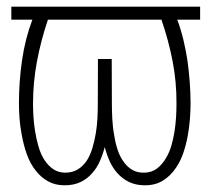

<svg xmlns="http://www.w3.org/2000/svg" viewBox="-20 -549 640 579"><path d="M583.5 -489.7V-528.8H14.2V-489.7H77.6Q55.7 -431.6 46.4 -366.7Q37.1 -301.8 37.1 -236.8Q37.1 -216.8 38.8 -192.6Q40.5 -168.5 45.4 -143.6Q50.8 -112.3 61 -83.5Q71.3 -54.7 88.4 -33.7Q103.5 -14.2 125 -2.2Q146.5 9.8 174.8 9.8Q202.1 9.8 222.9 0Q243.7 -9.8 258.8 -27.8Q272 -42.5 281 -62.7Q290 -83 295.9 -105.5Q301.8 -82.5 311 -62.3Q320.3 -42 334 -26.9Q349.1 -9.8 369.6 0Q390.1 9.8 417 9.8Q448.7 9.8 471.7 -4.6Q494.6 -19 510.3 -42.5Q523.9 -62 532.5 -86.9Q541 -111.8 545.9 -138.2Q550.8 -164.1 552.7 -189.7Q554.7 -215.3 554.7 -236.8Q554.7 -268.6 552.2 -301Q549.8 -333.5 545.4 -365.7Q540.5 -397.9 533 -429.2Q525.4 -460.4 514.6 -489.7ZM512.2 -235.8Q512.2 -218.3 511 -196.5Q509.8 -174.8 506.3 -152.8Q502.9 -130.9 496.8 -109.9Q490.7 -88.9 480.5 -72.3Q469.2 -52.7 453.4 -40.8Q437.5 -28.8 415.5 -28.3Q394.5 -27.8 379.2 -36.6Q363.8 -45.4 353 -61Q341.8 -76.2 335 -96.4Q328.1 -116.7 324.7 -139.6Q319.8 -165.5 318.6 -190.9Q317.4 -216.3 317.4 -235.8L316.9 -371.1H275.4L274.9 -231Q274.9 -212.4 273.7 -190.7Q272.5 -168.9 269 -147.5Q265.1 -124.5 258.8 -103Q252.4 -81.5 242.2 -65.4Q231 -48.3 214.8 -38.3Q198.7 -28.3 176.8 -28.3Q156.2 -28.3 141.1 -38.6Q126 -48.8 115.2 -64.9Q103.5 -82 96.4 -106Q89.4 -129.9 85.4 -155.8Q82 -177.2 80.8 -198.2Q79.6 -219.2 79.6 -235.8Q79.6 -301.3 91.6 -364.5Q103.5 -427.7 124.5 -489.7H466.8Q488.3 -427.7 500.5 -364.5Q512.7 -301.3 512.2 -235.8Z"/></svg>

Font: Roboto Mono ExtraLight
Style: Regular
Weight: 250
Monospace: yes
Designer: Google
Version: Version 3.000